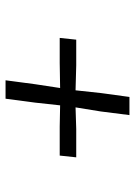

<svg xmlns="http://www.w3.org/2000/svg" viewBox="85 -660 498 709"><g transform="rotate(90 334.5 -305.0)"><path d="M290.5 -185.5 304.5 -277.5 211.5 -276H119.5L126 -337H220.5L313 -334.5L323 -427L337.5 -533.5H404.5L391 -427L376 -334.5L456 -337H560.5L554 -276H447L368.5 -277.5L358.5 -185.5L344 -76H276Z"/></g></svg>

Font: Merriweather 72pt Medium
Style: Italic
Weight: 500
Italic angle: -7.8°
Version: Version 2.101